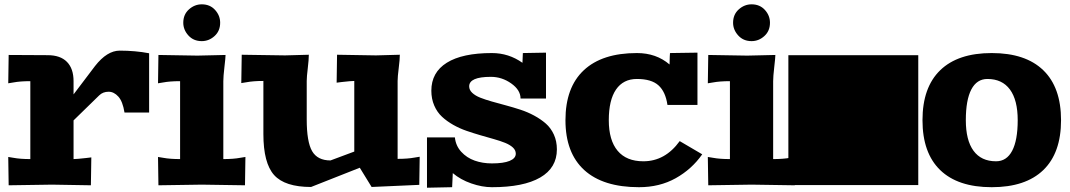

<svg xmlns="http://www.w3.org/2000/svg" viewBox="-20 -855 4941 887"><path d="M18.1 -129.9 42 -126Q73.2 -120.1 120.1 -120.1V-480Q73.2 -480 42 -474.1L18.1 -470.2L20 -601.1L200.2 -600.1Q258.8 -600.1 289.3 -569.1Q319.8 -538.1 319.8 -480V-418.9L418.9 -549.8Q474.6 -621.1 533.2 -621.1Q605 -621.1 668.9 -608.9V-335H555.2Q546.9 -386.7 526.6 -408.9Q506.3 -431.2 481.9 -431.2Q455.1 -431.2 438 -414.1L319.8 -298.8V-120.1Q335 -120.1 377.9 -125L401.9 -127.9L399.9 1L220.2 -2L20 1Z M710 -129.9 733.9 -126Q765.1 -120.1 812 -120.1V-480Q765.1 -480 733.9 -474.1L710 -470.2L711.9 -601.1L892.1 -598.1L1022 -601.1Q1022 -589.4 1016.8 -545.4Q1011.7 -501.5 1011.7 -480V-120.1Q1058.6 -120.1 1089.8 -126L1113.8 -129.9L1111.8 1L912.1 -2L711.9 1ZM826.7 -750Q826.7 -788.1 852.8 -811.5Q878.9 -835 912.1 -835Q950.2 -835 973.6 -809.1Q997.1 -783.2 997.1 -750Q997.1 -711.9 971.2 -688.5Q945.3 -665 912.1 -665Q874 -665 850.3 -691.2Q826.7 -717.3 826.7 -750Z M1094.7 -471.2 1096.7 -602.1 1296.9 -599.1 1406.7 -602.1Q1406.7 -580.6 1401.9 -540.3Q1397 -500 1397 -481V-303.2Q1397 -199.7 1421.9 -156.7Q1446.8 -113.8 1506.8 -113.8L1616.7 -154.8V-481Q1602.1 -481 1559.1 -476.1L1535.2 -473.1L1537.1 -602.1L1716.8 -599.1L1827.1 -602.1Q1827.1 -580.6 1822 -540.3Q1816.9 -500 1816.9 -481V-121.1Q1863.8 -121.1 1895 -127L1918.9 -130.9L1917 -1L1696.8 8.8L1642.1 -80.1L1417 8.8Q1295.9 8.8 1246.3 -46.4Q1196.8 -101.6 1196.8 -235.8V-481Q1150.4 -481 1119.1 -475.1Z M1952.6 12.2V-220.2H2081.5Q2085.4 -181.6 2110.8 -153.8Q2136.2 -126 2172.9 -113Q2209.5 -100.1 2252.4 -100.1Q2306.2 -100.1 2334.5 -111.8Q2362.8 -123.5 2362.8 -145Q2362.8 -161.1 2349.4 -173.6Q2335.9 -186 2313.5 -195.1Q2291 -204.1 2261.7 -212.4Q2232.4 -220.7 2200.2 -230Q2168 -239.3 2135.5 -250.5Q2103 -261.7 2073.7 -278.3Q2044.4 -294.9 2022 -315.7Q1999.5 -336.4 1986.1 -367.4Q1972.7 -398.4 1972.7 -436Q1972.7 -520.5 2044.2 -565.2Q2115.7 -609.9 2252.4 -609.9Q2330.1 -609.9 2393.6 -564.9L2395.5 -609.9L2502.4 -611.8V-399.9H2384.8Q2384.8 -439 2341.8 -469.5Q2298.8 -500 2247.6 -500Q2147.5 -500 2147.5 -456.1Q2147.5 -439.5 2161.4 -426.3Q2175.3 -413.1 2198.7 -403.8Q2222.2 -394.5 2252.4 -386Q2282.7 -377.4 2316.4 -368.4Q2350.1 -359.4 2383.8 -348.4Q2417.5 -337.4 2447.8 -321Q2478 -304.7 2501.5 -284.2Q2524.9 -263.7 2538.8 -233.2Q2552.7 -202.6 2552.7 -165Q2552.7 -79.6 2475.6 -34.9Q2398.4 9.8 2252.4 9.8Q2207 9.8 2157.2 -7.6Q2107.4 -24.9 2071.8 -55.2L2068.8 9.8Z M2922.4 -609.9Q3011.7 -609.9 3073.2 -557.1Q3073.2 -581.1 3074.2 -594.2L3075.2 -609.9L3202.1 -611.8V-370.1H3063.5Q3054.7 -431.2 3022 -460.7Q2989.3 -490.2 2922.4 -490.2Q2859.4 -490.2 2825.9 -441.4Q2792.5 -392.6 2792.5 -299.8Q2792.5 -207 2833.3 -158.4Q2874 -109.9 2952.1 -109.9Q3052.7 -109.9 3120.1 -203.1L3224.1 -142.1Q3175.8 -73.2 3101.6 -31.7Q3027.3 9.8 2932.1 9.8Q2766.1 9.8 2679.2 -69.3Q2592.3 -148.4 2592.3 -299.8Q2592.3 -451.2 2677 -530.5Q2761.7 -609.9 2922.4 -609.9Z M3250 -129.9 3273.9 -126Q3305.2 -120.1 3352.1 -120.1V-480Q3305.2 -480 3273.9 -474.1L3250 -470.2L3252 -601.1L3432.1 -598.1L3562 -601.1Q3562 -589.4 3556.9 -545.4Q3551.8 -501.5 3551.8 -480V-120.1Q3598.6 -120.1 3629.9 -126L3653.8 -129.9L3651.9 1L3452.1 -2L3252 1ZM3366.7 -750Q3366.7 -788.1 3392.8 -811.5Q3418.9 -835 3452.1 -835Q3490.2 -835 3513.7 -809.1Q3537.1 -783.2 3537.1 -750Q3537.1 -711.9 3511.2 -688.5Q3485.4 -665 3452.1 -665Q3414.1 -665 3390.4 -691.2Q3366.7 -717.3 3366.7 -750Z M3622.1 0V-600.1H4222.2V0Z M4323.5 -69.3Q4241.7 -148.4 4241.7 -299.8Q4241.7 -451.2 4323.5 -530.5Q4405.3 -609.9 4561.5 -609.9Q4717.8 -609.9 4799.8 -530.5Q4881.8 -451.2 4881.8 -299.8Q4881.8 -148.4 4799.8 -69.3Q4717.8 9.8 4561.5 9.8Q4405.3 9.8 4323.5 -69.3ZM4441.9 -299.8Q4441.9 -207 4477.5 -158.4Q4513.2 -109.9 4581.5 -109.9Q4630.4 -109.9 4656 -158.4Q4681.6 -207 4681.6 -299.8Q4681.6 -392.6 4645.8 -441.4Q4609.9 -490.2 4541.5 -490.2Q4492.7 -490.2 4467.3 -441.7Q4441.9 -393.1 4441.9 -299.8Z"/></svg>

Font: Zantroke
Style: Regular
Weight: 500
Foundry: gluk
Version: Version 0.36